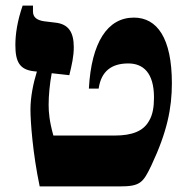

<svg xmlns="http://www.w3.org/2000/svg" viewBox="-20 -667 675 687"><path d="M522 -76C578 -195 595 -280 595 -369C595 -531 542 -604 459 -604C365 -604 307 -516 298 -350H333C342 -413 380 -440 439 -440C492 -440 531 -407 531 -318C531 -283 526 -255 513 -234C493 -198 453 -182 390 -182H171C157 -232 154 -264 154 -292C154 -326 158 -367 165 -405L228 -398C237 -435 244 -465 244 -498C244 -552 225 -581 178 -586L137 -591C111 -595 98 -606 98 -626V-647H61C42 -592 35 -545 35 -506C35 -446 50 -418 101 -412L112 -411C99 -369 89 -320 89 -275C89 -232 97 -119 122 0H408C482 0 492 -13 522 -76Z"/></svg>

Font: Noto Serif Hebrew Extra
Style: Regular
Weight: 800
Designer: Monotype Design Team
Foundry: Monotype Imaging Inc.
Version: Version 1.901